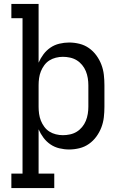

<svg xmlns="http://www.w3.org/2000/svg" viewBox="-20 -755 640 980"><path d="M38 205V131H95V-662H38V-735H177V-435Q187 -458 202 -478Q217 -498 237.5 -512Q258 -526 283 -532Q308 -538 333 -538Q359 -538 385.5 -531.5Q412 -525 434 -509.5Q456 -494 472 -472Q488 -450 497.5 -425Q507 -400 510 -373.5Q513 -347 513 -320V-210Q513 -183 510 -156.5Q507 -130 497.5 -105Q488 -80 472 -58Q456 -36 434 -20.5Q412 -5 385.5 1.5Q359 8 333 8Q308 8 283 2Q258 -4 237.5 -18Q217 -32 202 -52Q187 -72 177 -95V131H257V205ZM301 -65Q319 -65 337.5 -69Q356 -73 371.5 -82.5Q387 -92 399 -106.5Q411 -121 418 -138Q425 -155 428 -173.5Q431 -192 431 -210V-320Q431 -338 428 -356.5Q425 -375 418 -392Q411 -409 399 -423.5Q387 -438 371.5 -447.5Q356 -457 337.5 -461Q319 -465 301 -465Q283 -465 265 -460.5Q247 -456 232 -446.5Q217 -437 206 -422Q195 -407 188.5 -390.5Q182 -374 179.5 -356Q177 -338 177 -320V-210Q177 -192 179.5 -174Q182 -156 188.5 -139.5Q195 -123 206 -108Q217 -93 232 -83.5Q247 -74 265 -69.5Q283 -65 301 -65Z"/></svg>

Font: Iosevka Slab Extended
Style: Regular
Weight: 400
Width: 7
Monospace: yes
Designer: Belleve Invis
Foundry: Belleve Invis
Version: Version 11.1.1; ttfautohint (v1.8.3)